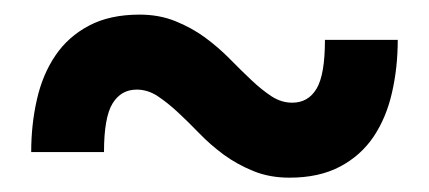

<svg xmlns="http://www.w3.org/2000/svg" viewBox="-20 -401 590 264"><path d="M526.9 -346.2Q526.9 -308.1 519 -273.7Q511.2 -239.3 493.7 -213.1Q476.1 -187 447.5 -171.9Q418.9 -156.7 377.9 -156.7Q350.6 -156.7 328.4 -165.8Q306.2 -174.8 287.8 -188.2Q269.5 -201.7 254.2 -217.5Q238.8 -233.4 224.6 -246.6Q210.4 -259.8 196.8 -268.8Q183.1 -277.8 168 -277.8Q146.5 -277.8 134.8 -258.8Q123 -239.7 123 -191.9H22.9Q22.9 -230 30.8 -264.4Q38.6 -298.8 56.2 -324.7Q73.7 -350.6 102.3 -365.7Q130.9 -380.9 171.9 -380.9Q199.2 -380.9 221.4 -371.8Q243.7 -362.8 262 -349.4Q280.3 -335.9 295.7 -320.3Q311 -304.7 325.2 -291.3Q339.4 -277.8 353 -268.8Q366.7 -259.8 381.8 -259.8Q403.8 -259.8 415.3 -279.1Q426.8 -298.3 426.8 -346.2Z"/></svg>

Font: Code New Roman
Style: Bold
Weight: 700
Monospace: yes
Designer: Sam Radian
Foundry: Code New Roman
Version: Version 1.508 October 19, 2014